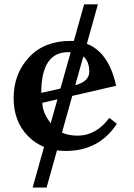

<svg xmlns="http://www.w3.org/2000/svg" viewBox="-20 -666 598 859"><path d="M274.4 9.3Q171.4 9.3 106.2 -56.2Q41 -121.6 41 -227.1Q41 -335.4 109.4 -409.2Q177.7 -482.9 294.4 -482.9Q456.1 -482.9 499.5 -282.2L169.4 -206.1Q169.4 -162.1 209.7 -110.6Q250 -59.1 327.1 -59.1Q410.2 -59.1 469.2 -138.7L502.9 -112.3Q423.3 9.3 274.4 9.3ZM164.6 -250.5 310.1 -283.2Q379.4 -299.3 379.4 -345.2Q379.4 -432.6 284.7 -432.6Q164.6 -432.6 164.6 -250.5ZM188.5 172.9H126L356.4 -646.5H418Z"/></svg>

Font: Kelvinch
Style: Bold
Weight: 700
Designer: Paul James Miller
Foundry: High-Logic / Made with FontCreator
Version: Version 3.501;March 28, 2021;FontCreator 13.0.0.2683 64-bit